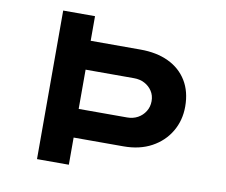

<svg xmlns="http://www.w3.org/2000/svg" viewBox="-77 -795 1047 891"><g transform="rotate(10 446.5 -350.0)"><path d="M151 0V-700H301V-584H536Q612 -584 668 -557.5Q724 -531 755 -480.5Q786 -430 786 -359Q786 -294 755 -241.5Q724 -189 668 -158.5Q612 -128 536 -128H301V0ZM301 -263H529Q557 -263 579 -275Q601 -287 614.5 -308.5Q628 -330 628 -357Q628 -384 614.5 -404.5Q601 -425 579 -436.5Q557 -448 529 -448H301Z"/></g></svg>

Font: Lexend Peta SemiBold
Style: Regular
Weight: 600
Designer: Bonnie Shaver-Troup, Thomas Jockin
Foundry: Lexend
Version: Version 1.007